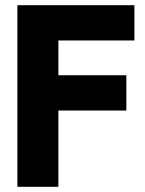

<svg xmlns="http://www.w3.org/2000/svg" viewBox="-20 -720 558 740"><path d="M47 0V-700H498V-564H205V-430H467V-294H205V0Z"/></svg>

Font: Rethink Sans ExtraBold
Style: Regular
Weight: 800
Designer: The Rethink Sans project authors (Hans Thiessen). DM Sans designed by Colophon Foundry.
Foundry: Rethink Communications LLC
Version: Version 1.001